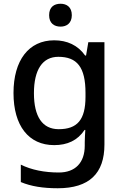

<svg xmlns="http://www.w3.org/2000/svg" viewBox="-20 -764 660 1024"><path d="M303 -744C269 -744 242 -727 242 -683C242 -640 269 -622 303 -622C335 -622 363 -640 363 -683C363 -727 335 -744 303 -744ZM269 -549C133 -549 52 -442 52 -268C52 -93 133 10 269 10C339 10 394 -15 431 -71H435C434 -57 432 -22 432 -5V13C432 104 381 156 294 156C217 156 147 142 91 114V207C146 230 210 240 288 240C456 240 537 161 537 7V-539H451L439 -468H434C395 -523 338 -549 269 -549ZM291 -461C391 -461 436 -406 436 -268V-248C436 -125 392 -75 293 -75C206 -75 161 -142 161 -267C161 -393 207 -461 291 -461Z"/></svg>

Font: Noto Sans Malayalam Medium
Style: Regular
Weight: 500
Designer: Jelle Bosma - Monotype Design Team
Foundry: Monotype Imaging Inc.
Version: Version 2.104